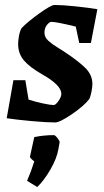

<svg xmlns="http://www.w3.org/2000/svg" viewBox="-20 -484 420 773"><path d="M352 -146Q352 -134 348.5 -116Q345 -98 340 -86Q320 -59 270.5 -25Q221 9 202 9Q167 9 107 3.5Q47 -2 7 -8L34 -161H82L95 -83Q123 -74 153.5 -67.5Q184 -61 196 -61Q204 -61 215.5 -77.5Q227 -94 227 -106Q227 -141 151 -184Q100 -213 76.5 -240.5Q53 -268 53 -307Q53 -321 56.5 -340Q60 -359 67 -371Q92 -397 139 -430.5Q186 -464 199 -464Q231 -464 283.5 -458.5Q336 -453 372 -447L346 -311H299L285 -377Q207 -396 187 -396Q179 -396 169 -383.5Q159 -371 159 -352Q159 -334 174.5 -320Q190 -306 210 -294Q230 -282 237 -277Q289 -243 320.5 -213.5Q352 -184 352 -146ZM89 244Q105 207 118 166Q115 164 107 156.5Q99 149 101 145L118 68Q156 60 197 60Q202 60 211.5 72Q221 84 220 89L215 117Q209 153 183.5 197.5Q158 242 130 269Z"/></svg>

Font: Grenze SemiBold
Style: Italic
Weight: 600
Italic angle: -10°
Designer: Renata Polastri
Foundry: Omnibus-Type
Version: Version 1.002; ttfautohint (v1.8)